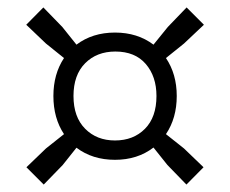

<svg xmlns="http://www.w3.org/2000/svg" viewBox="-20 -628 618 516"><path d="M97.5 -132 51 -178.5 103.5 -229 152 -267.5Q123.5 -310.5 123.5 -370Q123.5 -429 152 -472L103.5 -511L50.5 -561.5L96.5 -608L147.5 -555.5L185.5 -508Q228.5 -540.5 289 -540.5Q349.5 -540.5 392.5 -508L431 -555.5L481.5 -608L528 -561.5L474.5 -511L426 -472Q455 -429 455 -370Q455 -310.5 426 -267.5L474.5 -229L527 -178.5L481 -132L430 -184.5L392.5 -231.5Q349.5 -198.5 289 -198.5Q228.5 -198.5 185.5 -231L148.5 -184.5ZM289 -250.5Q338.5 -250.5 369.5 -281.8Q400.5 -313 400.5 -370Q400.5 -422.5 371.8 -456Q343 -489.5 290 -489.5Q240 -489.5 208.8 -458Q177.5 -426.5 177.5 -370Q177.5 -313.5 208.8 -282Q240 -250.5 289 -250.5Z"/></svg>

Font: Encode Sans
Style: Regular
Weight: 400
Designer: Multiple Designers
Foundry: Impallari Type
Version: Version 3.002; ttfautohint (v1.8.3) -l 8 -r 50 -G 200 -x 14 